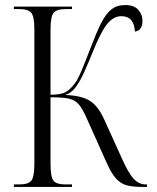

<svg xmlns="http://www.w3.org/2000/svg" viewBox="-20 -740 620 760"><path d="M35 0V-10H57Q92 -10 104 -25Q116 -40 116 -92V-624Q116 -674 104 -689Q92 -704 57 -704H35V-714H265V-704H240Q204 -704 192 -689Q180 -674 180 -623V-365Q224 -365 242.5 -377Q261 -389 277 -411Q288 -425 303 -461Q318 -497 340 -554Q361 -610 379.5 -647Q398 -684 420 -702Q442 -720 475 -720Q511 -720 527.5 -701Q544 -682 544 -658Q544 -619 514 -615Q511 -676 460 -676Q430 -676 405 -646Q380 -616 347 -534Q330 -492 314 -456Q298 -420 280 -395.5Q262 -371 238 -364Q302 -362 335.5 -341Q369 -320 392 -268L462 -114Q488 -55 509 -32.5Q530 -10 556 -10H562V0H545Q508 0 483.5 -6Q459 -12 440 -32.5Q421 -53 402 -96L325 -268Q308 -307 293 -325.5Q278 -344 253 -349.5Q228 -355 180 -355V-94Q180 -40 191.5 -25Q203 -10 239 -10H265V0Z"/></svg>

Font: Noto Serif Display Condensed Light
Style: Regular
Weight: 300
Width: 3
Designer: Monotype Design Team
Foundry: Monotype Imaging Inc.
Version: Version 2.009